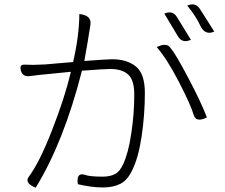

<svg xmlns="http://www.w3.org/2000/svg" viewBox="-20 -844 1040 888"><path d="M347 -779Q406 -773 398 -728Q386 -649 370 -562Q478 -570 498 -570Q568 -570 609 -536Q650 -503 650 -414Q650 -314 635 -213Q620 -113 591 -56Q570 -11 537 6Q504 23 456 23Q404 23 340 8Q332 -47 371 -36Q393 -27 454 -27Q488 -27 510 -38Q533 -49 549 -83Q574 -137 587 -226Q601 -316 601 -407Q601 -475 572 -500Q544 -525 489 -525Q465 -525 359 -517Q275 -187 145 24Q93 3 112 -25Q162 -91 220 -240Q279 -390 308 -512Q277 -509 157 -497L119 -492Q79 -487 75 -527Q73 -545 91 -545L134 -544Q179 -546 189 -546Q199 -547 246 -551Q294 -555 318 -557Q346 -676 347 -779ZM705 -626Q750 -649 768 -623Q793 -594 850 -485Q908 -376 937 -301Q889 -277 877 -309Q863 -358 808 -464Q753 -571 705 -626ZM740 -781Q779 -798 799 -764L863 -660Q823 -642 803 -676L740 -781ZM846 -818Q884 -835 905 -802L971 -698Q931 -680 909 -720Q888 -767 846 -818Z"/></svg>

Font: Swei Half Moon CJK SC
Style: Light
Weight: 300
Version: Version 2.071